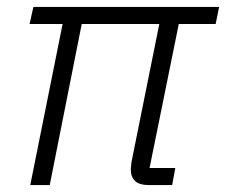

<svg xmlns="http://www.w3.org/2000/svg" viewBox="-20 -532 650 552"><path d="M475 0H406Q356 0 356 -46Q356 -50 358 -66L438 -463H215L123 0H67L160 -463H65L76 -512H610L600 -463H494L410 -49H484Z"/></svg>

Font: IBM Plex Sans Light
Style: Italic
Weight: 300
Italic angle: -11.31°
Designer: Mike Abbink, Paul van der Laan, Pieter van Rosmalen
Foundry: Bold Monday
Version: Version 3.0